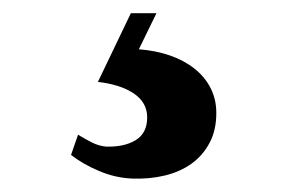

<svg xmlns="http://www.w3.org/2000/svg" viewBox="-20 -43 447 293"><path d="M218.8 -22.9 191.9 32.2Q217.8 34.2 239.5 41.7Q261.2 49.3 276.9 61.8Q292.5 74.2 301.3 91.3Q310.1 108.4 310.1 129.4Q310.1 155.8 299.8 175Q289.6 194.3 272.2 206.8Q254.9 219.2 231.4 224.9Q208 230.5 181.6 229.5Q156.2 228.5 131.3 218Q106.4 207.5 88.4 193.4L99.1 162.6Q110.4 169.4 120.6 174.6Q130.9 179.7 141.6 180.7Q169.4 181.6 187 170.9Q204.6 160.2 204.6 136.2Q204.6 113.3 184.1 99.6Q163.6 85.9 129.4 82L179.7 -22.9Z"/></svg>

Font: Varendra
Style: Regular
Weight: 700
Designer: Jacob Thomas
Foundry: Bangla Type Foundry
Version: Version 1.008